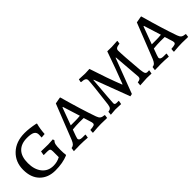

<svg xmlns="http://www.w3.org/2000/svg" viewBox="123 -1270 2046 2046"><g transform="rotate(-45 1146.5 -246.5)"><path d="M315 -244 307 -200 309 -196H362C379.3 -196 390.8 -193.3 396.5 -188C402.2 -182.7 405 -171.7 405 -155V-67C389 -58.3 372.3 -51.8 355 -47.5C337.7 -43.2 319.7 -41 301 -41C247.7 -41 205.3 -60.5 174 -99.5C142.7 -138.5 127 -190.5 127 -255.5C127 -320.5 142.8 -369.5 174.5 -402.5C206.2 -435.5 251.7 -452 311 -452C351.7 -452 381 -446.8 399 -436.5C417 -426.2 426 -409.3 426 -386C426 -372 425.3 -358 424 -344L473 -348C475.7 -397.3 482.7 -442 494 -482L490 -488C428 -500.7 374.7 -507 330 -507C242.7 -507 172.7 -482 120 -432C67.3 -382 41 -317.8 41 -239.5C41 -161.2 62.8 -100.2 106.5 -56.5C150.2 -12.8 208.3 9 281 9C353.7 9 417.3 -2.3 472 -25L477 -33C473.7 -48.3 472 -73.7 472 -109C472 -144.3 473.8 -170.3 477.5 -187C481.2 -203.7 488.3 -216 499 -224L495 -246L421 -242Z M1065 2 1070 -34 1068 -38C1045.3 -40 1028.8 -44.8 1018.5 -52.5C1008.2 -60.2 999.7 -73.7 993 -93C955 -200.3 912.7 -338 866 -506L859 -507L788 -494L631 -97C622.3 -77 613.7 -62.8 605 -54.5C596.3 -46.2 584.7 -41 570 -39L564 2L656 0C692 0 730.3 1.7 771 5L777 -33L774 -37H731C699.7 -37 684 -47 684 -67C684 -73 695.7 -107 719 -169C757 -173 791.3 -175 822 -175C852.7 -175 874.7 -174.7 888 -174L912 -97C916.7 -85 919 -74 919 -64C919 -54 914.2 -47 904.5 -43C894.8 -39 876 -36 848 -34L845 2L848 7C900.7 2.3 942.7 0 974 0C994 0 1024.3 0.7 1065 2ZM803 -216H735L808 -414H815L876 -220C850.7 -217.3 826.3 -216 803 -216Z M1734 2 1741 -38 1739 -41 1716 -40C1703.3 -40 1694.3 -44.7 1689 -54C1683.7 -63.3 1679.3 -83 1676 -113C1662 -273 1655 -376 1655 -422C1655 -435.3 1659.7 -445.2 1669 -451.5C1678.3 -457.8 1694.7 -462.3 1718 -465L1723 -500L1721 -503L1634 -498L1583 -499H1568C1520 -361 1475.7 -240 1435 -136H1430C1388 -242 1345 -363.7 1301 -501L1236 -498C1218 -498 1187 -499.3 1143 -502L1136 -469L1139 -464C1164.3 -462.7 1182.2 -458.8 1192.5 -452.5C1202.8 -446.2 1208 -436.3 1208 -423C1208 -390.3 1196.3 -280.7 1173 -94C1170.3 -73.3 1165.3 -58.8 1158 -50.5C1150.7 -42.2 1138.3 -37 1121 -35L1117 6L1190 0C1208.7 0 1237 1 1275 3L1282 -37L1280 -40H1248C1230.7 -40 1222 -47.3 1222 -62C1222 -76.7 1230.3 -185 1247 -387H1252L1403 14L1432 8L1582 -387H1587L1612 -74C1612 -62 1608.3 -53 1601 -47C1593.7 -41 1581.3 -37 1564 -35L1560 6C1616 2 1650.8 0 1664.5 0C1678.2 0 1701.3 0.7 1734 2Z M2286 2 2291 -34 2289 -38C2266.3 -40 2249.8 -44.8 2239.5 -52.5C2229.2 -60.2 2220.7 -73.7 2214 -93C2176 -200.3 2133.7 -338 2087 -506L2080 -507L2009 -494L1852 -97C1843.3 -77 1834.7 -62.8 1826 -54.5C1817.3 -46.2 1805.7 -41 1791 -39L1785 2L1877 0C1913 0 1951.3 1.7 1992 5L1998 -33L1995 -37H1952C1920.7 -37 1905 -47 1905 -67C1905 -73 1916.7 -107 1940 -169C1978 -173 2012.3 -175 2043 -175C2073.7 -175 2095.7 -174.7 2109 -174L2133 -97C2137.7 -85 2140 -74 2140 -64C2140 -54 2135.2 -47 2125.5 -43C2115.8 -39 2097 -36 2069 -34L2066 2L2069 7C2121.7 2.3 2163.7 0 2195 0C2215 0 2245.3 0.7 2286 2ZM2024 -216H1956L2029 -414H2036L2097 -220C2071.7 -217.3 2047.3 -216 2024 -216Z"/></g></svg>

Font: Alegreya SC
Style: Regular
Weight: 400
Designer: Juan Pablo del Peral
Foundry: Juan Pablo del Peral
Version: Version 1.003